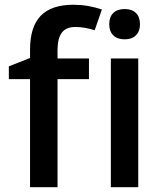

<svg xmlns="http://www.w3.org/2000/svg" viewBox="-20 -785 682 805"><path d="M353 -453.1H221.2V0H106V-453.1H17.1V-506.8L106 -542V-577.1Q106 -672.9 150.9 -719Q195.8 -765.1 288.1 -765.1Q348.6 -765.1 407.2 -745.1L377 -658.2Q334.5 -671.9 295.9 -671.9Q256.8 -671.9 239 -647.7Q221.2 -623.5 221.2 -575.2V-540H353ZM559.6 0H444.8V-540H559.6ZM438 -683.1Q438 -713.9 454.8 -730.5Q471.7 -747.1 502.9 -747.1Q533.2 -747.1 550 -730.5Q566.9 -713.9 566.9 -683.1Q566.9 -653.8 550 -637Q533.2 -620.1 502.9 -620.1Q471.7 -620.1 454.8 -637Q438 -653.8 438 -683.1Z"/></svg>

Font: f2_18033          
Style: Regular
Weight: 600
Foundry: Ascender Corporation
Version: Version 1.10